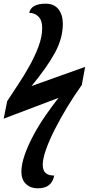

<svg xmlns="http://www.w3.org/2000/svg" viewBox="-36 -782 482 1042"><path d="M168 240Q130 240 105.5 217Q81 194 80 152Q80 110 98 58.5Q116 7 145.5 -48Q175 -103 211 -155Q247 -207 282 -251L-16 -138L3 -233Q28 -272 60.5 -320.5Q93 -369 123 -422.5Q153 -476 173 -529.5Q193 -583 193 -631Q193 -671 173 -691.5Q153 -712 123 -712Q126 -735 148.5 -748.5Q171 -762 212 -762Q258 -762 281.5 -731.5Q305 -701 305 -653Q305 -574 261.5 -494.5Q218 -415 135 -315L426 -419L408 -321Q368 -265 330 -202.5Q292 -140 261.5 -80Q231 -20 213.5 30Q196 80 196 112Q196 141 210 155.5Q224 170 258 171Q252 204 230.5 222Q209 240 168 240Z"/></svg>

Font: Noto Serif Condensed
Style: Bold Italic
Weight: 700
Width: 3
Italic angle: -12°
Designer: Monotype Design Team
Foundry: Monotype Imaging Inc.
Version: Version 2.014